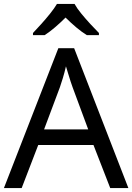

<svg xmlns="http://www.w3.org/2000/svg" viewBox="-20 -1015 679 984"><path d="M545 -51 459 -272H176L91 -51H0L279 -768H360L638 -51ZM352 -568Q349 -576 342 -597Q335 -618 328.5 -640.5Q322 -663 318 -675Q311 -644 302 -614.5Q293 -585 287 -568L206 -352H432ZM362 -995Q374 -973 396.5 -945.5Q419 -918 443.5 -891.5Q468 -865 487 -846V-835H425Q399 -851 371 -874.5Q343 -898 316 -925Q289 -898 262 -875Q235 -852 209 -835H149V-846Q168 -866 191.5 -892Q215 -918 237 -945.5Q259 -973 272 -995Z"/></svg>

Font: Noto Sans Tamil UI
Style: Regular
Weight: 400
Designer: Jelle Bosma - Monotype Design Team
Foundry: Monotype Imaging Inc.
Version: Version 2.004; ttfautohint (v1.8.4.7-5d5b)